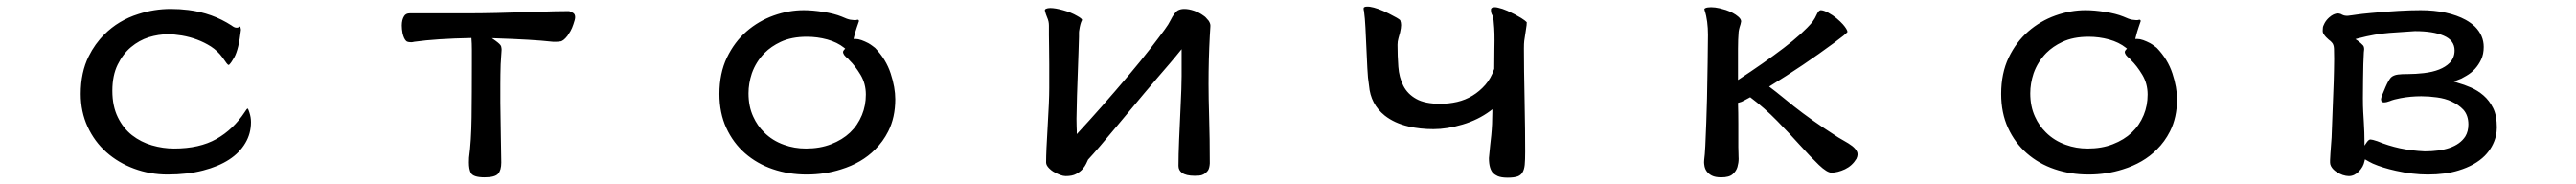

<svg xmlns="http://www.w3.org/2000/svg" viewBox="-20 -498 8040 574"><path d="M730 -415Q730 -415 729.7 -415Q729.5 -415 728.5 -415Q726.1 -412.6 720.2 -411.6Q718.8 -411.6 717.8 -411.6Q711.4 -411.6 702.6 -418.5Q642.6 -457.5 567.9 -466.8Q541.5 -470.2 512.7 -470.2Q461.4 -470.2 411.6 -454.1Q349.6 -434.6 305.7 -390.6Q276.4 -361.8 256.8 -322.3Q231.9 -272.5 231.9 -205.1Q231.9 -149.4 253.4 -102.8Q274.9 -56.2 312 -23.2Q349.1 9.8 398.7 28.1Q448.2 46.4 502.9 46.4Q564.9 46.4 613.8 33.7Q710 8.8 745.6 -51.8Q763.2 -81.1 763.2 -117.2Q763.2 -132.3 758.3 -147Q755.4 -156.7 752.9 -159.7Q750 -158.7 744.1 -148.9Q708 -94.2 655.3 -64.5Q602.5 -34.7 523.4 -34.7Q488.8 -34.7 454.3 -44.7Q419.9 -54.7 392.1 -76.2Q364.7 -97.7 347.7 -132.3Q330.6 -167 330.6 -214.8Q330.6 -262.7 347.2 -296.4Q363.8 -330.1 388.9 -351.1Q414.1 -372.1 444.3 -381.8Q475.1 -391.1 503.9 -391.1Q523.9 -391.1 547.4 -387.2Q598.1 -378.4 638.2 -353Q659.2 -339.4 674.3 -318.8Q685.5 -302.7 687 -301Q688.5 -299.3 690.2 -297.4Q691.9 -295.4 694.3 -295.4L696.3 -297.4Q701.7 -302.7 710.9 -318.8Q725.1 -344.2 731.9 -405.3Q731 -409.7 730.5 -412.4Q730 -415 730 -415Z M1256.3 -366.7Q1259.3 -366.2 1263.7 -366.2Q1266.6 -366.2 1272.9 -367.7Q1342.3 -377.4 1451.2 -379.4Q1452.6 -362.3 1452.6 -342.8V-300.8Q1452.6 -206.1 1451.7 -131.6Q1450.7 -57.1 1443.8 -6.3Q1443.4 1.5 1443.4 8.8Q1443.4 29.3 1449.2 41Q1456.5 55.2 1492.2 55.2Q1524.4 55.2 1534.4 44.2Q1544.4 33.2 1544.4 8.8Q1544.4 5.4 1543 -75.4Q1541.5 -156.2 1541.5 -177.7V-235.8Q1541.5 -264.6 1542.5 -297.9Q1542.5 -298.3 1543 -305.2Q1543.5 -312 1543.9 -320.3Q1544.4 -328.6 1544.9 -335Q1545.4 -341.3 1545.4 -343Q1545.4 -344.7 1545.2 -346.4Q1544.9 -348.1 1544.7 -349.6Q1544.4 -351.1 1544.2 -352.3Q1543.9 -353.5 1543.5 -354.5Q1541.5 -359.9 1526.9 -370.6L1515.1 -378.9Q1586.9 -376.5 1628.4 -374Q1669.9 -371.6 1705.6 -367.7H1716.3Q1721.2 -367.7 1727.1 -368.7H1727.5Q1737.3 -368.7 1751 -386.2Q1754.9 -391.6 1760.3 -400.9Q1765.6 -410.2 1769.5 -422.4Q1774.9 -437.5 1774.9 -444.3Q1774.9 -454.1 1768.1 -458Q1761.7 -461.4 1759 -462.4Q1756.3 -463.4 1755.9 -463.4Q1715.8 -463.4 1645 -460.9Q1517.6 -456.5 1440.4 -456.5H1258.8Q1246.6 -456.5 1241.2 -447.8Q1233.9 -436.5 1233.9 -418.5Q1233.9 -407.2 1236.3 -394.5Q1240.2 -377.4 1247.1 -370.6Q1250.5 -367.2 1256.3 -366.7Z M2658.7 -436Q2656.7 -436.5 2656.2 -436.5Q2655.8 -436.5 2655 -436.3Q2654.3 -436 2652.8 -435.5Q2650.9 -435.1 2647 -435.1Q2643.1 -435.1 2633.8 -436.5Q2624.5 -438 2606.4 -446.3Q2583.5 -455.6 2549.8 -460.9Q2516.1 -466.3 2488.3 -466.3Q2441.4 -466.3 2394.3 -449.5Q2347.2 -432.6 2309.6 -399.9Q2272 -367.2 2248.5 -318.4Q2225.1 -269.5 2225.1 -205.1Q2225.1 -145.5 2246.6 -98.9Q2268.1 -52.2 2305.2 -19.8Q2342.3 12.7 2391.6 29.5Q2440.9 46.4 2497.6 46.4Q2554.2 46.4 2604.5 30.3Q2669.4 10.3 2710.9 -31.7Q2735.8 -56.2 2752 -88.4Q2773.9 -131.8 2773.9 -188.5Q2773.9 -225.1 2759.5 -269Q2745.1 -313 2710.9 -348.6Q2709 -350.1 2702.9 -354.7Q2696.8 -359.4 2689.9 -363.3Q2678.7 -369.1 2668.5 -372.8Q2658.2 -376.5 2649.4 -376.5H2643.6Q2649.9 -401.9 2654.3 -413.8Q2658.7 -425.8 2660.6 -432.1Q2660.6 -434.6 2658.7 -436ZM2669.9 -139.2Q2643.6 -75.2 2573.7 -48.3Q2539.1 -34.7 2495.1 -34.7Q2459 -34.7 2426.8 -46.4Q2390.6 -59.1 2364.7 -85Q2343.3 -106 2330.6 -134.3Q2315.9 -166 2315.9 -207Q2315.9 -237.8 2326.2 -269Q2338.9 -305.2 2366.2 -333Q2386.7 -353.5 2416 -367.2Q2450.2 -383.3 2498 -383.3Q2530.8 -383.3 2561.8 -374.8Q2592.8 -366.2 2614.3 -349.1L2617.7 -346.2L2614.3 -342.8Q2610.8 -338.9 2610.8 -335.9Q2610.8 -332 2614.7 -326.2Q2617.2 -323.2 2619.6 -320.8L2627.4 -314L2630.4 -310.5Q2648.9 -292.5 2665.5 -264.9Q2682.1 -237.3 2682.1 -203.1Q2682.1 -168.9 2669.9 -139.2Z M3757.3 -418Q3757.3 -424.8 3752 -433.1Q3744.1 -442.4 3743.2 -443.1Q3742.2 -443.8 3741.7 -444.6Q3741.2 -445.3 3740.5 -445.8Q3739.7 -446.3 3739 -446.8Q3738.3 -447.3 3737.5 -448Q3736.8 -448.7 3735.8 -449.2Q3722.7 -459 3706.3 -464.6Q3689.9 -470.2 3675.8 -470.2Q3664.6 -470.2 3656.2 -465.8Q3645.5 -460 3632.8 -434.6Q3627 -422.4 3614.7 -405.8Q3599.1 -384.3 3569.8 -346.4Q3540.5 -308.6 3503.4 -264.6Q3415.5 -160.6 3340.3 -79.6V-90.8Q3340.3 -98.6 3339.8 -104Q3339.4 -113.3 3339.4 -127.4Q3339.4 -166 3345.7 -335Q3347.2 -372.1 3347.2 -383.1Q3347.2 -394 3347.2 -396Q3347.2 -397.9 3347.4 -399.9Q3347.7 -401.9 3348.1 -404.3Q3351.1 -424.8 3356.4 -434.6Q3356.9 -435.1 3356.9 -435.5Q3356.9 -439.9 3341.8 -448.2Q3322.8 -459.5 3297.4 -466.3Q3272.9 -473.1 3257.8 -473.1Q3249.5 -473.1 3244.1 -470.7Q3242.7 -469.7 3241.7 -468.8Q3240.7 -467.8 3240.7 -465.8Q3240.7 -463.9 3241.7 -461.4Q3243.7 -453.6 3247.3 -445.1Q3251 -436.5 3252.2 -430.4Q3253.4 -424.3 3253.4 -418V-388.7Q3253.4 -373 3253.9 -350.6Q3254.4 -328.1 3254.4 -297.4V-223.6Q3254.4 -184.1 3249.5 -104.5Q3244.6 -25.4 3244.6 8.8Q3244.6 17.6 3254.4 27.3Q3260.3 33.2 3266.6 37.1Q3291 51.3 3305.7 51.3Q3326.2 51.3 3337.9 44.9Q3351.6 37.6 3358.9 28.8Q3366.2 20 3369.6 12.7L3375.5 0Q3404.3 -30.8 3467.8 -107.4Q3539.6 -193.8 3551.8 -208L3590.8 -253.9L3629.4 -298.8Q3647.9 -320.3 3667.5 -344.7V-260.7Q3667.5 -228.5 3664.1 -160.2Q3660.6 -91.8 3659.7 -62.5Q3657.7 -13.7 3657.7 17.6V18.1Q3657.7 18.6 3657.7 19.5Q3657.7 32.7 3668.5 41Q3681.2 50.3 3708 50.3Q3713.9 50.3 3721.7 49.8Q3729.5 49.3 3735.4 46.1Q3741.2 43 3744.1 40Q3747.1 37.1 3749.5 34.2Q3754.4 26.9 3755.4 11.7Q3755.4 -66.4 3753.4 -130.4Q3751.5 -194.3 3751.5 -236.3Q3751.5 -313 3755.4 -385.3Q3756.8 -409.2 3757.1 -413.3Q3757.3 -417.5 3757.3 -418Z M4641.1 -434.1Q4643.6 -407.7 4643.8 -392.6Q4644 -377.4 4644 -371.1Q4644 -364.7 4643.6 -342.5Q4643.1 -320.3 4643.1 -284.2V-283.2Q4632.8 -253.4 4615.2 -233.4Q4579.1 -192.4 4527.3 -180.2Q4501.5 -174.3 4474.6 -174.3Q4426.8 -174.3 4399.9 -189.5Q4372.6 -204.6 4359.4 -230.7Q4346.2 -256.8 4343.8 -290Q4341.3 -323.2 4341.3 -358.4Q4341.3 -368.7 4344.2 -378.7Q4347.2 -388.7 4349.1 -396.5Q4352.5 -411.1 4352.5 -419.9Q4352.5 -427.7 4349.6 -435.1Q4344.7 -440.4 4314.5 -455.6Q4278.3 -473.6 4254.9 -477.1Q4251 -477.5 4249.3 -477.5Q4247.6 -477.5 4245.6 -477.5Q4240.7 -477.5 4237.3 -475.6Q4235.4 -474.6 4235.4 -471.2Q4235.4 -467.8 4236.8 -462.9V-462.4Q4239.7 -441.9 4241.2 -411.6L4247.1 -285.6Q4248.5 -254.4 4252.4 -231Q4257.3 -172.9 4301.3 -137.7Q4331.5 -113.8 4376 -103.5Q4411.6 -95.2 4453.6 -95.2Q4495.6 -95.2 4544.2 -109.6Q4592.8 -124 4630.4 -151.9L4637.2 -157.2V-148.4Q4637.2 -110.4 4633.8 -75.7Q4632.3 -61 4630.4 -44.9Q4628.4 -28.8 4626.5 -4.9Q4626.5 28.8 4640.1 42.5Q4645.5 47.4 4653.8 51.3Q4665 56.2 4685.1 56.2Q4705.1 56.2 4716.3 52.2Q4726.6 48.3 4731.4 39.6Q4736.8 30.8 4738.3 16.1Q4739.7 1 4739.7 -24.4Q4739.7 -49.8 4739.3 -95.2Q4738.8 -140.6 4737.8 -188.5Q4735.8 -284.2 4735.8 -346.7Q4735.8 -362.8 4736.8 -370.6Q4738.8 -384.3 4741.2 -399.7Q4743.7 -415 4744.1 -419.4Q4744.6 -423.8 4744.6 -428.7Q4740.2 -433.6 4727.1 -441.9Q4709 -453.1 4684.1 -464.4Q4668.5 -471.2 4655.3 -474.1Q4649.4 -475.6 4645 -475.6Q4637.2 -475.6 4634.8 -472.7Q4632.8 -471.2 4632.8 -468.3Q4632.8 -457.5 4636.5 -451.7Q4640.1 -445.8 4641.1 -434.1Z M5403.8 -248.5V-346.2Q5403.8 -375 5405.8 -398.9Q5406.7 -405.3 5408.7 -412.6Q5412.6 -423.8 5413.6 -431.2Q5413.6 -438.5 5404.3 -446.3Q5390.1 -458.5 5366.2 -466.8Q5358.4 -469.2 5346.7 -472.2Q5332 -475.6 5319.8 -475.6Q5307.6 -475.6 5301.8 -472.7Q5298.8 -471.2 5298.8 -469.7Q5298.8 -467.8 5299.8 -465.3Q5305.2 -449.2 5307.6 -429.9Q5310.1 -410.6 5310.1 -389.6Q5310.1 -373 5309.1 -302.7Q5308.1 -232.4 5307.1 -190.4Q5305.2 -115.2 5301.8 -43Q5300.3 -13.2 5298.3 0.5Q5297.9 3.4 5297.9 8.1Q5297.9 12.7 5299.3 20.5Q5303.2 40 5322.3 49.8Q5333 55.2 5351.6 55.2Q5376.5 55.2 5387.2 45.4Q5398.4 35.6 5402.1 22.7Q5405.8 9.8 5405.8 -2.9Q5405.8 -5.9 5405.5 -10.3Q5405.3 -14.6 5405.3 -20Q5404.8 -30.3 5404.8 -39.1V-110.8Q5404.8 -148.4 5403.8 -177.2L5407.2 -178.2Q5414.6 -179.7 5422.9 -184.6Q5431.6 -189.5 5441.9 -194.8Q5486.3 -161.6 5526.1 -120.8Q5565.9 -80.1 5594.7 -47.9Q5630.9 -7.8 5656.2 16.4Q5681.6 40.5 5695.3 40.5Q5714.8 40.5 5737.8 29.8Q5760.3 19 5773.4 -2.9Q5776.9 -10.7 5776.9 -15.9Q5776.9 -21 5775.4 -24.4Q5771 -34.2 5760.3 -42.5Q5749.5 -50.8 5733.4 -59.6Q5717.3 -68.4 5701.7 -79.1Q5633.3 -123 5577.6 -167Q5554.7 -185.1 5542 -195.8Q5520.5 -213.4 5501 -228Q5608.4 -293.9 5704.1 -364.7Q5740.7 -391.6 5745.6 -398.4Q5744.6 -406.7 5731.4 -421.9Q5723.6 -430.7 5711.7 -440.7Q5699.7 -450.7 5685.3 -458.5Q5670.9 -466.3 5661.6 -466.3Q5655.3 -465.3 5650.4 -454.6Q5644.5 -440.9 5636.2 -429.7Q5606.4 -394 5546.1 -348.1Q5485.8 -302.2 5403.8 -248.5Z M6658.7 -436Q6656.7 -436.5 6656.2 -436.5Q6655.8 -436.5 6655 -436.3Q6654.3 -436 6652.8 -435.5Q6650.9 -435.1 6647 -435.1Q6643.1 -435.1 6633.8 -436.5Q6624.5 -438 6606.4 -446.3Q6583.5 -455.6 6549.8 -460.9Q6516.1 -466.3 6488.3 -466.3Q6441.4 -466.3 6394.3 -449.5Q6347.2 -432.6 6309.6 -399.9Q6272 -367.2 6248.5 -318.4Q6225.1 -269.5 6225.1 -205.1Q6225.1 -145.5 6246.6 -98.9Q6268.1 -52.2 6305.2 -19.8Q6342.3 12.7 6391.6 29.5Q6440.9 46.4 6497.6 46.4Q6554.2 46.4 6604.5 30.3Q6669.4 10.3 6710.9 -31.7Q6735.8 -56.2 6752 -88.4Q6773.9 -131.8 6773.9 -188.5Q6773.9 -225.1 6759.5 -269Q6745.1 -313 6710.9 -348.6Q6709 -350.1 6702.9 -354.7Q6696.8 -359.4 6689.9 -363.3Q6678.7 -369.1 6668.5 -372.8Q6658.2 -376.5 6649.4 -376.5H6643.6Q6649.9 -401.9 6654.3 -413.8Q6658.7 -425.8 6660.6 -432.1Q6660.6 -434.6 6658.7 -436ZM6669.9 -139.2Q6643.6 -75.2 6573.7 -48.3Q6539.1 -34.7 6495.1 -34.7Q6459 -34.7 6426.8 -46.4Q6390.6 -59.1 6364.7 -85Q6343.3 -106 6330.6 -134.3Q6315.9 -166 6315.9 -207Q6315.9 -237.8 6326.2 -269Q6338.9 -305.2 6366.2 -333Q6386.7 -353.5 6416 -367.2Q6450.2 -383.3 6498 -383.3Q6530.8 -383.3 6561.8 -374.8Q6592.8 -366.2 6614.3 -349.1L6617.7 -346.2L6614.3 -342.8Q6610.8 -338.9 6610.8 -335.9Q6610.8 -332 6614.7 -326.2Q6617.2 -323.2 6619.6 -320.8L6627.4 -314L6630.4 -310.5Q6648.9 -292.5 6665.5 -264.9Q6682.1 -237.3 6682.1 -203.1Q6682.1 -168.9 6669.9 -139.2Z M7229 -410.2V-409.7Q7228.5 -405.8 7228.5 -401.9Q7228.5 -397.9 7230 -394.5Q7233.9 -387.2 7238.8 -382.3Q7243.7 -377.4 7247.6 -374Q7253.9 -369.6 7257.3 -365.2Q7263.2 -358.9 7263.7 -345.7Q7264.2 -334 7264.2 -314.2Q7264.2 -294.4 7263.7 -278.3Q7263.2 -246.6 7261.2 -200Q7259.3 -153.3 7256.3 -70.3V-69.8Q7251.5 -6.8 7251.5 2V5.9V8.8Q7251.5 20 7262.2 30.8Q7272.5 41 7291 47.9Q7301.8 51.3 7310.1 51.3Q7327.1 51.3 7341.3 36.9Q7355.5 22.5 7358.9 4.9L7360.4 -1Q7374.5 7.3 7384.8 12.2Q7415 25.4 7457 34.7Q7509.3 46.4 7556.6 46.4Q7611.8 46.4 7652.3 33.7Q7704.1 18.1 7734.4 -12.2Q7760.3 -38.6 7769 -73.7Q7772 -86.9 7772 -100.6Q7772 -137.7 7760.3 -161.1Q7748.5 -184.6 7730.5 -200.2Q7712.4 -215.8 7690.9 -225.1Q7669.4 -234.4 7649.9 -239.7L7637.7 -243.7Q7655.8 -250.5 7661.1 -252.9Q7669.4 -257.3 7676.8 -261.7Q7707.5 -279.3 7723.1 -312.5Q7731 -329.1 7731 -351.6Q7731 -387.2 7704.1 -414.6Q7691.4 -426.8 7674.8 -436Q7647.9 -450.7 7612.3 -458.5Q7576.7 -466.3 7534.2 -466.3Q7472.7 -466.3 7379.4 -457.5Q7348.1 -454.6 7335.2 -452.6Q7322.3 -450.7 7319.8 -450.4Q7317.4 -450.2 7314 -449.7Q7308.1 -448.7 7306.6 -448.7Q7305.2 -448.7 7304 -448.7Q7302.7 -448.7 7301.5 -448.7Q7300.3 -448.7 7299.3 -449.2Q7297.4 -449.2 7295.4 -449.7L7289.1 -452.1Q7287.1 -454.1 7280.3 -455.6Q7277.8 -456.1 7275.9 -456.1Q7262.7 -456.1 7248.5 -443.4Q7239.7 -435.5 7234.4 -425.8Q7229 -416 7229 -410.2ZM7355 -149.4Q7354 -166 7354 -191.9Q7354 -217.8 7354.5 -250Q7355 -303.7 7356.9 -334.5Q7357.9 -342.3 7357.9 -344.2Q7357.9 -353 7354 -356.9Q7347.7 -363.8 7338.4 -370.6L7330.6 -376L7339.8 -378.4Q7391.6 -392.1 7437.3 -395.5Q7482.9 -398.9 7516.1 -400.9H7516.6Q7573.2 -400.9 7606 -386.7Q7640.1 -372.1 7640.1 -340.8Q7640.1 -317.4 7624.5 -301.8Q7599.1 -276.4 7543.9 -270Q7518.1 -267.1 7496.1 -267.1Q7474.1 -267.1 7463.4 -265.6Q7449.2 -263.7 7441.4 -256.3Q7438 -252.4 7433.8 -245.4Q7429.7 -238.3 7424.8 -227.1Q7417.5 -210.4 7414.1 -201.4Q7410.6 -192.4 7410.6 -189Q7410.6 -188 7410.6 -187Q7411.1 -181.2 7414.1 -179.9Q7417 -178.7 7419.4 -178.7Q7427.7 -178.7 7437.5 -182.6Q7450.2 -188 7471.7 -191.9Q7502.9 -197.8 7536.1 -197.8Q7560.1 -197.8 7585 -194.3Q7610.8 -190.9 7630.4 -181.6Q7652.8 -171.4 7667.5 -155.8Q7683.1 -138.2 7683.1 -109.9Q7683.1 -88.4 7673.8 -72.8Q7658.2 -48.3 7624 -36.6Q7593.3 -25.9 7546.9 -25.9Q7505.4 -27.8 7469.2 -35.6Q7433.1 -43.5 7398.9 -57.6Q7382.8 -63 7377.4 -63Q7372.6 -63 7366.7 -55.2L7358.9 -43.9V-57.6Q7358.9 -84 7356.9 -116.7Z"/></svg>

Font: Bakudai
Style: Light
Weight: 300
Version: Version 1.48